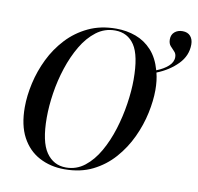

<svg xmlns="http://www.w3.org/2000/svg" viewBox="-85 -858 988 958"><g transform="rotate(10 409.0 -379.5)"><path d="M302 11Q231 11 174.5 -19Q118 -49 86 -109Q54 -169 54 -260Q54 -318 68.5 -382.5Q83 -447 112.5 -507.5Q142 -568 187.5 -617Q233 -666 295 -695.5Q357 -725 436 -725Q489 -725 535.5 -708Q582 -691 616.5 -653.5Q651 -616 668 -555Q704 -569 727 -589.5Q750 -610 750 -636Q750 -653 739.5 -663.5Q729 -674 718.5 -686Q708 -698 708 -719Q708 -743 724 -756.5Q740 -770 764 -770Q790 -770 804 -754Q818 -738 818 -712Q818 -655 776 -612Q734 -569 671 -544Q681 -505 681 -457Q681 -403 667.5 -339.5Q654 -276 625 -214Q596 -152 551 -101Q506 -50 444.5 -19.5Q383 11 302 11ZM308 1Q361 1 402.5 -31.5Q444 -64 474.5 -117.5Q505 -171 525 -235.5Q545 -300 555 -366.5Q565 -433 565 -489Q565 -611 530.5 -663Q496 -715 432 -715Q379 -715 337 -683Q295 -651 264 -598.5Q233 -546 212 -482Q191 -418 181 -352Q171 -286 171 -228Q171 -106 208 -52.5Q245 1 308 1Z"/></g></svg>

Font: Noto Serif Display SemiCondensed Medium
Style: Italic
Weight: 500
Width: 4
Italic angle: -12°
Designer: Monotype Design Team
Foundry: Monotype Imaging Inc.
Version: Version 2.009